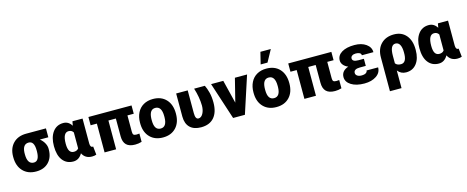

<svg xmlns="http://www.w3.org/2000/svg" viewBox="-44 -1611 6431 2642"><g transform="rotate(-15 3171.5 -289.5)"><path d="M561 -401.4H440.4Q480 -369.6 502 -329.1Q523.9 -288.6 523.9 -249V-238.8Q523.9 -125.5 458.5 -57.6Q393.1 10.3 280.3 10.3Q162.6 10.3 93.3 -62.7Q23.9 -135.7 23.9 -262.2V-269Q23.9 -387.2 92.8 -457.8Q161.6 -528.3 279.3 -528.3Q279.3 -527.8 279.8 -527.8V-528.3H561ZM188.5 -258.8Q188.5 -116.7 280.3 -116.7Q356.9 -116.7 359.4 -249.5V-269Q359.4 -401.4 279.8 -401.4Q195.8 -401.4 189 -287.1Z M1082.5 -528.3V-172.4Q1084 -117.7 1116.2 -117.7Q1121.6 -117.7 1124 -119.1L1136.7 0Q1111.8 10.3 1075.7 10.3Q978 10.3 937.5 -72.3Q891.1 9.8 809.1 9.8Q713.9 9.8 658.7 -60.8Q603.5 -131.3 603.5 -263.2Q603.5 -388.7 658.4 -463.4Q713.4 -538.1 810.1 -538.1Q883.8 -538.1 927.2 -467.8L938.5 -528.3ZM769 -252.9Q769 -183.1 789.3 -150.1Q809.6 -117.2 850.6 -117.2Q895.5 -117.2 917.5 -147.9V-375Q895.5 -411.1 851.6 -411.1Q769 -411.1 769 -252.9Z M1780.3 -410.2H1690.4V-176.8Q1690.4 -147 1701.2 -135.3Q1711.9 -123.5 1743.7 -123.5Q1768.1 -123.5 1784.7 -126.5V-8.8Q1740.2 5.4 1691.9 5.4Q1606.9 5.4 1566.2 -34.9Q1525.4 -75.2 1525.4 -156.2V-410.2H1419.4V0H1254.9V-410.2H1166V-528.3H1780.3Z M1831.5 -269Q1831.5 -348.1 1862.3 -409.9Q1893.1 -471.7 1950.7 -504.9Q2008.3 -538.1 2085.9 -538.1Q2204.6 -538.1 2272.9 -464.6Q2341.3 -391.1 2341.3 -264.6V-258.8Q2341.3 -135.3 2272.7 -62.7Q2204.1 9.8 2086.9 9.8Q1974.1 9.8 1905.8 -57.9Q1837.4 -125.5 1832 -241.2ZM1996.1 -258.8Q1996.1 -185.5 2019 -151.4Q2042 -117.2 2086.9 -117.2Q2174.8 -117.2 2176.8 -252.4V-269Q2176.8 -411.1 2085.9 -411.1Q2003.4 -411.1 1996.6 -288.6Z M2580.6 -528.3V-202.6Q2580.6 -116.7 2625 -116.7Q2664.6 -116.7 2690.2 -163.6Q2715.8 -210.4 2715.8 -276.4Q2713.9 -396.5 2671.9 -528.3H2824.7Q2847.2 -483.4 2863.5 -420.2Q2879.9 -356.9 2879.9 -276.4Q2879.9 -139.6 2815.7 -64.7Q2751.5 10.3 2629.9 10.3Q2527.3 10.3 2472.2 -43.2Q2417 -96.7 2416 -197.3V-528.3Z M3169.4 -195.8 3252.9 -528.3H3426.3L3253.9 0H3085.9L2913.6 -528.3H3087.4Z M3447.3 -269Q3447.3 -348.1 3478 -409.9Q3508.8 -471.7 3566.4 -504.9Q3624 -538.1 3701.7 -538.1Q3820.3 -538.1 3888.7 -464.6Q3957 -391.1 3957 -264.6V-258.8Q3957 -135.3 3888.4 -62.7Q3819.8 9.8 3702.6 9.8Q3589.8 9.8 3521.5 -57.9Q3453.1 -125.5 3447.8 -241.2ZM3611.8 -258.8Q3611.8 -185.5 3634.8 -151.4Q3657.7 -117.2 3702.6 -117.2Q3790.5 -117.2 3792.5 -252.4V-269Q3792.5 -411.1 3701.7 -411.1Q3619.1 -411.1 3612.3 -288.6ZM3684.1 -782.2H3832.5L3740.2 -613.3H3642.6Z M4627 -410.2H4537.1V-176.8Q4537.1 -147 4547.9 -135.3Q4558.6 -123.5 4590.3 -123.5Q4614.7 -123.5 4631.3 -126.5V-8.8Q4586.9 5.4 4538.6 5.4Q4453.6 5.4 4412.8 -34.9Q4372.1 -75.2 4372.1 -156.2V-410.2H4266.1V0H4101.6V-410.2H4012.7V-528.3H4627Z M4862.3 -164.1Q4862.3 -139.2 4885 -123.3Q4907.7 -107.4 4944.8 -107.4Q4988.3 -107.4 5008.5 -121.8Q5028.8 -136.2 5028.8 -156.2H5193.4Q5193.4 -80.6 5126.5 -35.4Q5059.6 9.8 4956.1 9.8Q4840.8 9.8 4769.5 -34.4Q4698.2 -78.6 4698.2 -149.4Q4698.2 -194.3 4724.4 -225.3Q4750.5 -256.3 4799.3 -272Q4756.3 -289.6 4731.9 -319.1Q4707.5 -348.6 4707.5 -383.8Q4707.5 -455.6 4774.9 -496.6Q4842.3 -537.6 4956.1 -537.6Q5057.1 -537.6 5121.1 -491.9Q5185.1 -446.3 5185.1 -375H5020.5Q5020.5 -398.4 4999.3 -409.4Q4978 -420.4 4945.3 -420.4Q4911.6 -420.4 4891.8 -406.2Q4872.1 -392.1 4872.1 -368.7Q4872.1 -320.8 4957.5 -320.8H5034.7V-219.7H4950.7Q4862.3 -219.7 4862.3 -164.1Z M5518.6 -538.1Q5628.9 -538.1 5692.1 -463.6Q5755.4 -389.2 5755.4 -259.8V-252.9Q5755.4 -132.3 5700.4 -61Q5645.5 10.3 5549.8 10.3Q5476.1 10.3 5430.7 -48.3V203.1H5265.6V-278.3Q5265.6 -398.4 5334.5 -468.3Q5403.3 -538.1 5518.6 -538.1ZM5430.7 -150.4Q5454.6 -116.7 5509.3 -116.7Q5584 -116.7 5589.8 -231L5590.3 -263.2Q5590.3 -334 5569.3 -372.6Q5548.3 -411.1 5507.8 -411.1Q5430.7 -411.1 5430.7 -258.8Z M6289.1 -528.3V-172.4Q6290.5 -117.7 6322.8 -117.7Q6328.1 -117.7 6330.6 -119.1L6343.3 0Q6318.4 10.3 6282.2 10.3Q6184.6 10.3 6144 -72.3Q6097.7 9.8 6015.6 9.8Q5920.4 9.8 5865.2 -60.8Q5810.1 -131.3 5810.1 -263.2Q5810.1 -388.7 5865 -463.4Q5919.9 -538.1 6016.6 -538.1Q6090.3 -538.1 6133.8 -467.8L6145 -528.3ZM5975.6 -252.9Q5975.6 -183.1 5995.8 -150.1Q6016.1 -117.2 6057.1 -117.2Q6102.1 -117.2 6124 -147.9V-375Q6102.1 -411.1 6058.1 -411.1Q5975.6 -411.1 5975.6 -252.9Z"/></g></svg>

Font: Sadagaat-English
Style: Regular
Weight: 900
Designer: Ahmed alsheikh
Foundry: Ahmed alsheikh Design
Version: Version 2.137;January 17, 2018;FontCreator 11.0.0.2408 64-bi